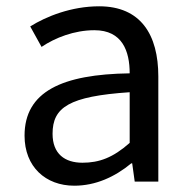

<svg xmlns="http://www.w3.org/2000/svg" viewBox="-20 -577 604 610"><path d="M216 13C284 13 345 -15 397 -58H400L408 0H483V-334C483 -467 427 -557 295 -557C207 -557 127 -525 76 -493L112 -428C155 -457 216 -481 280 -481C369 -481 392 -414 392 -344C177 -341 58 -286 58 -146C58 -47 125 13 216 13ZM242 -60C186 -60 147 -88 147 -152C147 -236 199 -271 392 -284V-123C339 -76 295 -60 242 -60Z"/></svg>

Font: Spoqa Han Sans Neo Regular
Style: Regular
Weight: 400
Designer: [Spoqa Han Sans Neo] Dong-huui Kim  Younghwa Kang  Yujin Lee  [Noto Sans] Ryoko NISHIZUKA  (kana & ideographs); Paul D. 
Foundry: Spoqa (http://www.spoqa-han-sans.com)
Version: Version 1.000